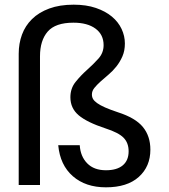

<svg xmlns="http://www.w3.org/2000/svg" viewBox="-20 -791 721 821"><path d="M60 -561Q60 -605 74 -643Q88 -681 117 -709.5Q146 -738 190.5 -754.5Q235 -771 295 -771Q349 -771 390 -757Q431 -743 458.5 -720Q486 -697 500 -667Q514 -637 514 -605Q514 -574 503.5 -550Q493 -526 477.5 -506.5Q462 -487 443.5 -471.5Q425 -456 409.5 -442Q394 -428 383.5 -415Q373 -402 373 -387Q373 -376 378 -367.5Q383 -359 395.5 -350Q408 -341 429.5 -331.5Q451 -322 484 -311Q559 -287 591 -248Q623 -209 623 -151Q623 -79 573.5 -34.5Q524 10 433 10Q346 10 291.5 -37.5Q237 -85 229 -170H321Q324 -122 353 -92.5Q382 -63 433 -63Q480 -63 505 -84Q530 -105 530 -144Q530 -180 508.5 -202Q487 -224 431 -242Q352 -268 316.5 -298Q281 -328 281 -375Q281 -413 303 -440.5Q325 -468 352 -492Q379 -516 401 -540.5Q423 -565 423 -598Q423 -643 388.5 -668.5Q354 -694 294 -694Q217 -694 184 -656Q151 -618 151 -550V0H60Z"/></svg>

Font: Poppins
Style: Regular
Weight: 400
Designer: Ninad Kale (Devanagari), Jonny Pinhorn (Latin)
Foundry: Indian Type Foundry
Version: Version 3.002 2017